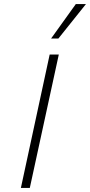

<svg xmlns="http://www.w3.org/2000/svg" viewBox="-20 -927 444 947"><path d="M83 0 225 -658H270L127 0ZM232 -737 354 -907H404L268 -737Z"/></svg>

Font: Ysabeau Infant ExtraLight
Style: Italic
Weight: 250
Italic angle: -12°
Designer: Christian Thalmann (Catharsis Fonts)
Version: Version 2.001;gftools[0.9.30]; featfreeze: ss01,ss02,lnum